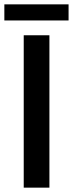

<svg xmlns="http://www.w3.org/2000/svg" viewBox="-25 -862 338 882"><path d="M84 -700V0H202V-700ZM-5 -842V-768H290V-842Z"/></svg>

Font: Argentum Sans
Style: Regular
Weight: 400
Designer: Julieta Ulanovsky
Foundry: Julieta Ulanovsky
Version: Version 5.001;March 29, 2019;FontCreator 11.5.0.2425 64-bit